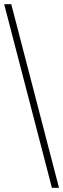

<svg xmlns="http://www.w3.org/2000/svg" viewBox="-20 -780 303 921"><path d="M229 121 0 -760H34L263 121Z"/></svg>

Font: Noto Serif Georgian SemiCondensed ExtraLight
Style: Regular
Weight: 200
Width: 4
Designer: Monotype Design Team, Akaki Razmadze
Foundry: Google LLC
Version: Version 2.003; ttfautohint (v1.8.4.7-5d5b)